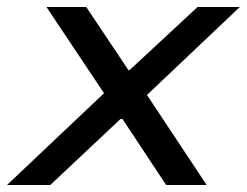

<svg xmlns="http://www.w3.org/2000/svg" viewBox="-36 -530 707 550"><path d="M-16 0 262 -263 97 -510H211L332 -329H335L530 -510H651L385 -258L556 0H440L315 -189H309L108 0Z"/></svg>

Font: Saira Expanded Medium
Style: Italic
Weight: 500
Width: 7
Italic angle: -12°
Designer: Hector Gatti with collaboration of the Omnibus-Type team
Foundry: Omnibus-Type
Version: Version 1.101